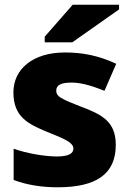

<svg xmlns="http://www.w3.org/2000/svg" viewBox="-20 -786 543 816"><path d="M225 10C389 10 472 -46 472 -170C472 -269 415 -299 321 -334C285 -348 261 -357 236 -372C225 -379 219 -389 219 -400C219 -424 238 -435 284 -435C317 -435 357 -427 424 -400L474 -515C400 -549 334 -563 256 -563C120 -563 37 -493 37 -393C37 -288 102 -259 174 -228C231 -204 292 -185 292 -155C292 -133 271 -121 221 -121C174 -121 96 -133 38 -154V-21C97 1 161 10 225 10ZM170 -630V-606H287L486 -746V-766H289Z"/></svg>

Font: Frost ExtraBold
Style: Regular
Weight: 800
Designer: Lee Frost
Foundry: Lee Frost for Ice Communication Norge AS
Version: Version 2.011;hotconv 1.0.107;makeotfexe 2.5.65593